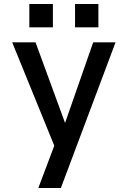

<svg xmlns="http://www.w3.org/2000/svg" viewBox="-20 -762 640 962"><path d="M172 180 252 -32 41 -550H158L306 -146L447 -550H559L285 180ZM127 -742H245V-625H127ZM356 -742H473V-625H356Z"/></svg>

Font: Tiny SemiBold
Style: Regular
Weight: 600
Designer: Philipp Nurullin, Konstantin Bulenkov
Foundry: JetBrains
Version: Version 2.251; ttfautohint (v1.8.4.7-5d5b)